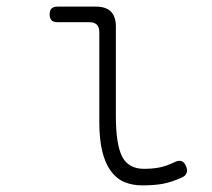

<svg xmlns="http://www.w3.org/2000/svg" viewBox="-20 -550 640 580"><path d="M330 -200Q330 -114 349 -77Q368 -40 415 -40Q440 -40 461 -44Q482 -48 507 -60Q519 -66 527.5 -63.5Q536 -61 541 -50Q547 -38 544 -28.5Q541 -19 530 -14Q499 0 473 5Q447 10 410 10Q380 10 356 0Q332 -10 315 -33Q298 -56 289 -92.5Q280 -129 280 -182V-453Q280 -468 272.5 -475.5Q265 -483 250 -483H153Q141 -483 135.5 -489Q130 -495 130 -507Q130 -519 136 -524.5Q142 -530 154 -530H270Q300 -530 315 -515Q330 -500 330 -470Z"/></svg>

Font: Maple Mono NL Thin
Style: Regular
Weight: 250
Monospace: yes
Designer: subframe7536
Version: Version 7.000